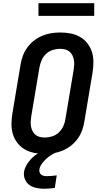

<svg xmlns="http://www.w3.org/2000/svg" viewBox="-20 -944 640 1188"><path d="M257 8Q224 8 192.5 2Q161 -4 134.5 -19Q108 -34 89 -58Q70 -82 60.5 -111.5Q51 -141 51 -173.5Q51 -206 56 -238L107 -543Q111 -570 121 -597.5Q131 -625 148.5 -649.5Q166 -674 190 -692.5Q214 -711 241 -722.5Q268 -734 296.5 -738.5Q325 -743 352 -743Q385 -743 416.5 -737Q448 -731 474.5 -716Q501 -701 520 -677Q539 -653 548.5 -623.5Q558 -594 558 -561.5Q558 -529 553 -497L502 -192Q498 -165 488 -137.5Q478 -110 460.5 -85.5Q443 -61 419 -42.5Q395 -24 368 -12.5Q341 -1 312.5 3.5Q284 8 257 8ZM258 -93Q280 -93 303.5 -100.5Q327 -108 344.5 -125Q362 -142 372 -164Q382 -186 385 -209L436 -513Q438 -529 439 -544.5Q440 -560 437 -575Q434 -590 427 -603.5Q420 -617 408.5 -626Q397 -635 382 -638.5Q367 -642 351 -642Q329 -642 305.5 -634.5Q282 -627 264.5 -610Q247 -593 237.5 -571Q228 -549 224 -526L173 -222Q171 -206 170 -190.5Q169 -175 172 -160Q175 -145 182 -131.5Q189 -118 200.5 -109Q212 -100 227 -96.5Q242 -93 258 -93ZM254 224Q229 224 205 219Q181 214 162.5 201Q144 188 134.5 165.5Q125 143 129 119Q132 99 142 81Q152 63 165.5 47Q179 31 195.5 18.5Q212 6 230 -4L237 -8H328L326 0Q309 7 293 17.5Q277 28 263.5 41Q250 54 238.5 70Q227 86 224 103Q222 113 225 122Q228 131 235 136.5Q242 142 251 144Q260 146 270 146Q285 146 300.5 144.5Q316 143 331 141L319 219Q302 221 286 222.5Q270 224 254 224ZM218 -846V-924H563V-846Z"/></svg>

Font: Iosevka SS04 Extended Oblique
Style: Bold
Weight: 700
Width: 7
Italic angle: -9°
Monospace: yes
Designer: Belleve Invis
Foundry: Belleve Invis
Version: Version 19.0.0; ttfautohint (v1.8.4)